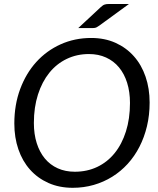

<svg xmlns="http://www.w3.org/2000/svg" viewBox="-20 -910 772 938"><path d="M711 -409Q711 -348 698 -293.5Q685 -239 661.2 -192.8Q637.5 -146.5 603.8 -109.5Q570 -72.5 528.2 -46.5Q486.5 -20.5 437.8 -6.5Q389 7.5 335.5 7.5Q269.5 7.5 216.8 -16Q164 -39.5 126.8 -81.2Q89.5 -123 69.8 -180.5Q50 -238 50 -306.5Q50 -398 78.5 -474.8Q107 -551.5 157.2 -607Q207.5 -662.5 276.2 -693.5Q345 -724.5 425.5 -724.5Q491.5 -724.5 544.2 -700.8Q597 -677 634.2 -635Q671.5 -593 691.2 -535.2Q711 -477.5 711 -409ZM615 -407Q615 -461.5 601 -505.8Q587 -550 561.2 -581Q535.5 -612 498.2 -629Q461 -646 414.5 -646Q355.5 -646 306 -622.2Q256.5 -598.5 221 -554.5Q185.5 -510.5 165.5 -448.2Q145.5 -386 145.5 -309Q145.5 -254.5 159.5 -210.5Q173.5 -166.5 199.2 -135.5Q225 -104.5 262 -87.8Q299 -71 345.5 -71Q405.5 -71 455 -94.5Q504.5 -118 540 -161.8Q575.5 -205.5 595.2 -267.8Q615 -330 615 -407ZM610 -890.5 466 -785.5Q457.5 -779.5 451.2 -776.2Q445 -773 435 -773H362.5L471.5 -874.5Q476.5 -879 480.8 -882.2Q485 -885.5 489.5 -887.2Q494 -889 499.5 -889.8Q505 -890.5 513 -890.5Z"/></svg>

Font: Lato TR
Style: Italic
Weight: 400
Italic angle: -12°
Designer: Lukasz Dziedzic
Foundry: tyPoland Lukasz Dziedzic
Version: Version 1.104 2013